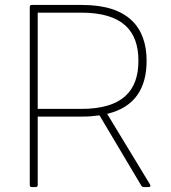

<svg xmlns="http://www.w3.org/2000/svg" viewBox="-20 -754 691 774"><path d="M124 0C129 0 132 -3 132 -8V-284H312C337 -284 360 -286 381 -289L550 -5C552 -2 555 0 559 0H580C586 0 588 -4 585 -10L412 -295C525 -322 571 -400 571 -509C571 -644 496 -734 312 -734H108C103 -734 100 -731 100 -726V-8C100 -3 103 0 108 0ZM307 -703C473 -703 538 -631 538 -509C538 -387 473 -315 307 -315H132V-703Z"/></svg>

Font: LINE Seed Sans TH Thin
Style: Regular
Weight: 250
Designer: Dalton Maag Ltd | Thai characters by Cadson Demak Co.,Ltd.
Foundry: Dalton Maag Ltd
Version: Version 1.003